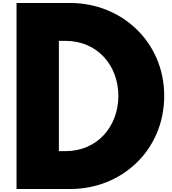

<svg xmlns="http://www.w3.org/2000/svg" viewBox="-20 -1258 1147 1278"><path d="M90 -1238V0H449C790 0 1073 -258 1073 -620C1073 -980 788 -1238 449 -1238ZM372 -252V-986H416C626 -986 768 -825 768 -618C766 -411 624 -252 416 -252Z"/></svg>

Font: Poland Can Into
Style: BigWritings
Weight: 700
Foundry: Cannot Into Space Fonts
Version: Version 0.92